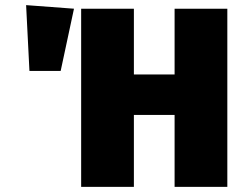

<svg xmlns="http://www.w3.org/2000/svg" viewBox="-20 -730 951 750"><path d="M662 0V-281H503V0H297V-696H503V-439H662V-696H868V0ZM82 -710 269 -696 217 -453H95Z"/></svg>

Font: Fira Sans Black
Style: Regular
Weight: 900
Designer: Carrois Corporate & Edenspiekermann AG
Foundry: Carrois Corporate GbR & Edenspiekermann AG
Version: Version 4.203